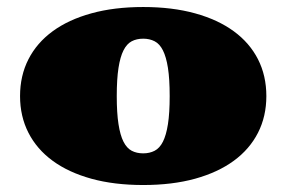

<svg xmlns="http://www.w3.org/2000/svg" viewBox="-20 -513 809 542"><path d="M36.6 -241.7Q36.6 -299.3 60.3 -345.7Q84 -392.1 128.7 -424.8Q173.3 -457.5 237.8 -475.3Q302.2 -493.2 384.3 -493.2Q466.3 -493.2 530.8 -475.3Q595.2 -457.5 639.9 -424.8Q684.6 -392.1 708.3 -345.7Q731.9 -299.3 731.9 -241.7Q731.9 -184.6 708.3 -138.2Q684.6 -91.8 639.9 -59.1Q595.2 -26.4 530.8 -8.5Q466.3 9.3 384.3 9.3Q302.2 9.3 237.8 -8.5Q173.3 -26.4 128.7 -59.1Q84 -91.8 60.3 -138.2Q36.6 -184.6 36.6 -241.7ZM384.3 -80.1Q402.3 -80.1 416.5 -87.4Q430.7 -94.7 439.9 -113Q449.2 -131.3 454.1 -162.6Q459 -193.8 459 -241.7Q459 -290 454.1 -321.3Q449.2 -352.5 439.9 -370.8Q430.7 -389.2 416.5 -396.5Q402.3 -403.8 384.3 -403.8Q365.7 -403.8 351.8 -396.5Q337.9 -389.2 328.6 -370.8Q319.3 -352.5 314.5 -321.3Q309.6 -290 309.6 -241.7Q309.6 -193.8 314.5 -162.6Q319.3 -131.3 328.6 -113Q337.9 -94.7 351.8 -87.4Q365.7 -80.1 384.3 -80.1Z"/></svg>

Font: Poller One
Style: Regular
Weight: 400
Designer: Yvonne Schttler
Foundry: Yvonne Schttler
Version: Version 1.002